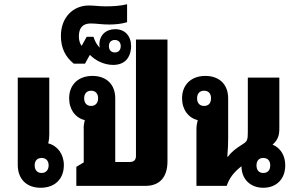

<svg xmlns="http://www.w3.org/2000/svg" viewBox="-20 -879 1402 908"><path d="M172 9C239 9 282 -32 282 -98C282 -150 252 -190 208 -201C212 -217 213 -230 213 -244V-512H64V-99C64 -32 106 9 172 9ZM177 -61C157 -61 144 -74 144 -97C144 -119 156 -132 177 -132C197 -132 210 -119 210 -97C210 -75 197 -61 177 -61Z M341 0H668C735 0 772 -41 772 -116V-692H623V-141C623 -123 613 -113 594 -113H525V-414C525 -480 483 -520 417 -520C351 -520 307 -479 307 -414C307 -361 337 -321 381 -311C377 -294 375 -281 376 -266V-111L341 -90ZM411 -378C391 -378 378 -391 378 -414C378 -437 391 -450 411 -450C431 -450 444 -437 444 -414C444 -392 431 -378 411 -378Z M515 -572C541 -572 562 -580 576 -594C591 -609 600 -634 600 -660C600 -709 571 -741 525 -741C480 -741 450 -712 450 -668C450 -662 451 -657 452 -653C439 -666 429 -683 422 -705H390L366 -662C358 -673 353 -688 353 -707C353 -748 372 -768 409 -768C435 -768 461 -763 497 -763C523 -763 556 -766 581 -774V-859C551 -851 511 -849 481 -849C448 -849 427 -853 400 -853C327 -853 268 -798 268 -709C268 -651 290 -609 329 -578H382L404 -618H407C427 -597 468 -572 515 -572ZM523 -631C506 -631 495 -642 495 -661C495 -679 506 -690 523 -690C541 -690 551 -678 551 -661C551 -643 541 -631 523 -631Z M909 0H1052C1065 -37 1084 -63 1122 -93C1122 -33 1163 9 1225 9C1288 9 1329 -33 1329 -97C1329 -144 1306 -180 1269 -195C1294 -217 1301 -238 1301 -271V-512H1152V-254C1152 -216 1149 -210 1126 -196C1093 -175 1074 -160 1058 -138H1055C1058 -174 1059 -200 1059 -225V-414C1059 -480 1017 -520 951 -520C885 -520 841 -479 841 -414C841 -361 871 -321 915 -311C911 -295 909 -282 909 -266ZM945 -378C925 -378 912 -391 912 -414C912 -437 925 -450 945 -450C966 -450 978 -437 978 -414C978 -391 966 -378 945 -378ZM1225 -61C1205 -61 1193 -74 1193 -97C1193 -119 1205 -132 1225 -132C1246 -132 1258 -119 1258 -97C1258 -74 1246 -61 1225 -61Z"/></svg>

Font: Noto Sans Thai Looped UI Narrow ExtraBold
Style: Regular
Weight: 800
Width: 4
Designer: Cadson Demak Team
Foundry: Cadson Demak Co., Ltd.
Version: Version 1.000